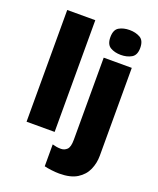

<svg xmlns="http://www.w3.org/2000/svg" viewBox="-180 -882 1007 1227"><g transform="rotate(20 323.5 -268.0)"><path d="M256.8 0H65.9V-759.8H256.8ZM384.3 -690.9Q384.3 -741.7 413.8 -758.8Q443.4 -775.9 485.4 -775.9Q526.4 -775.9 556.9 -758.8Q587.4 -741.7 587.4 -690.9Q587.4 -641.6 556.9 -624.3Q526.4 -606.9 485.4 -606.9Q443.4 -606.9 413.8 -624.3Q384.3 -641.6 384.3 -690.9ZM375 240.2Q352.1 240.2 322 236.6Q292 232.9 272.5 228V79.1Q288.1 83.5 301.3 85.7Q314.5 87.9 331.1 87.9Q354.5 87.9 371.8 71.5Q389.2 55.2 389.2 4.9V-553.2H580.1V44.9Q580.1 94.7 560.5 139.4Q541 184.1 496.1 212.2Q451.2 240.2 375 240.2Z"/></g></svg>

Font: Open Sans ExtraBold
Style: Regular
Weight: 800
Designer: Monotype Design Team
Foundry: Monotype Imaging Inc.
Version: Version 3.003; ttfautohint (v1.8.4)